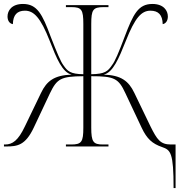

<svg xmlns="http://www.w3.org/2000/svg" viewBox="-20 -740 920 970"><path d="M857 210H867V-10H844C790 -10 774 -34 740 -102L659 -270C630 -331 592 -360 504 -363C551 -374 580 -444 616 -534C662 -651 695 -686 740 -686C780 -686 801 -665 802 -618C819 -621 828 -637 828 -657C828 -686 807 -720 750 -720C678 -720 653 -668 610 -555C580 -475 560 -428 546 -411C525 -380 510 -366 441 -365V-619C441 -691 450 -704 503 -704H528V-714H313V-704H341C392 -704 401 -691 401 -619V-365C336 -366 321 -380 300 -411C287 -428 267 -475 236 -555C194 -668 168 -720 96 -720C39 -720 18 -686 18 -657C18 -637 27 -621 45 -618C46 -665 67 -686 106 -686C151 -686 185 -651 231 -534C266 -444 295 -374 342 -363C254 -360 216 -331 187 -270L106 -102C72 -30 43 -10 6 -10H0V0H11C68 0 108 -6 150 -94L232 -268C268 -343 288 -354 401 -355V-95C401 -23 392 -10 340 -10H313V0H528V-10H500C451 -10 441 -23 441 -96V-355C558 -355 579 -344 614 -268L696 -94C722 -39 749 -14 799 3C842 18 857 31 857 210Z"/></svg>

Font: Noto Serif Display SemiCondensed ExtraLight
Style: Regular
Weight: 200
Width: 4
Designer: Monotype Design Team
Foundry: Monotype Imaging Inc.
Version: Version 2.009